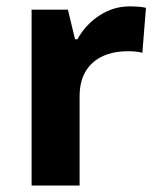

<svg xmlns="http://www.w3.org/2000/svg" viewBox="-20 -576 494 596"><path d="M382.8 -556.2Q413.6 -556.2 433.1 -551.8L421.9 -412.1Q404.3 -417 377.9 -417Q306.6 -417 266.8 -380.4Q227.1 -343.8 227.1 -277.8V0H78.1V-545.9H190.9L212.9 -454.1H220.2Q246.6 -501 288.6 -527.8Q331.5 -556.2 382.8 -556.2Z"/></svg>

Font: Open Sans Hebrew
Style: Bold
Weight: 700
Foundry: Ascender Corporation, Yanek Iontef
Version: Version 2.001;PS 002.001;hotconv 1.0.70;makeotf.lib2.5.58329